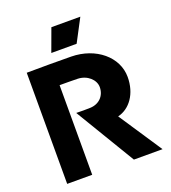

<svg xmlns="http://www.w3.org/2000/svg" viewBox="-165 -1068 1061 1190"><g transform="rotate(-20 365.0 -473.0)"><path d="M237 0V-591C271 -591 320 -591 354 -590C419 -589 467 -543 467 -495C467 -438 427 -396 367 -394C335 -393 312 -393 275 -394L512 0H701L512 -285C592 -304 651 -384 651 -495C651 -627 527 -731 365 -733C267 -734 169 -734 72 -733V0ZM257 -796H424L503 -946H312Z"/></g></svg>

Font: Kreadon Extra Bold
Style: Regular
Weight: 800
Designer: kohakuno
Foundry: StudioGnu
Version: Version 1.000;Glyphs 3.1.2 (3151)